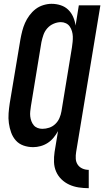

<svg xmlns="http://www.w3.org/2000/svg" viewBox="-20 -763 546 1006"><path d="M445 223Q418 223 392 219Q366 215 343 204.5Q320 194 302 176.5Q284 159 274 136Q264 113 263 86.5Q262 60 266 33L284 -76Q274 -58 261 -42Q248 -26 230.5 -14.5Q213 -3 193 2.5Q173 8 154 8Q127 8 103 -0.5Q79 -9 63 -27Q47 -45 38.5 -68.5Q30 -92 26.5 -117.5Q23 -143 25 -169.5Q27 -196 31 -222L87 -557Q91 -579 96.5 -600.5Q102 -622 111 -642.5Q120 -663 134 -682Q148 -701 166 -715Q184 -729 206.5 -736Q229 -743 250 -743Q275 -743 298 -735.5Q321 -728 337.5 -712Q354 -696 363.5 -674Q373 -652 376 -629L393 -735H506L379 33Q376 51 377 68.5Q378 86 387 99.5Q396 113 411.5 120Q427 127 445 127ZM202 -88Q220 -88 238 -94Q256 -100 270 -113.5Q284 -127 291.5 -144.5Q299 -162 302 -180L357 -515Q359 -529 360.5 -543.5Q362 -558 361.5 -572Q361 -586 357 -599.5Q353 -613 345.5 -624Q338 -635 325.5 -641Q313 -647 299 -647Q280 -647 260.5 -638.5Q241 -630 227.5 -614.5Q214 -599 207.5 -580Q201 -561 197 -542L142 -207Q140 -193 138.5 -179.5Q137 -166 138.5 -153Q140 -140 144.5 -128Q149 -116 157 -106.5Q165 -97 177 -92.5Q189 -88 202 -88Z"/></svg>

Font: Iosevka
Style: Bold Italic
Weight: 700
Italic angle: -9°
Monospace: yes
Designer: Belleve Invis
Foundry: Belleve Invis
Version: Version 32.5.0; ttfautohint (v1.8.4)